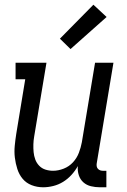

<svg xmlns="http://www.w3.org/2000/svg" viewBox="-20 -786 540 814"><path d="M163 8Q137 8 114 -1Q91 -10 76 -28Q61 -46 53.5 -69.5Q46 -93 43 -117.5Q40 -142 42.5 -168Q45 -194 49 -219L87 -450H46V-520H177L125 -208Q122 -191 121.5 -174Q121 -157 122.5 -141Q124 -125 129.5 -110Q135 -95 146 -83.5Q157 -72 172.5 -67Q188 -62 205 -62Q227 -62 250 -71Q273 -80 289.5 -98Q306 -116 314.5 -138.5Q323 -161 327 -183L383 -520H461L390 -93Q389 -87 390 -81Q391 -75 395 -70.5Q399 -66 404.5 -64Q410 -62 416 -62H431V8H404Q384 8 365.5 3.5Q347 -1 333.5 -13Q320 -25 314 -43.5Q308 -62 310 -82Q299 -62 283 -44.5Q267 -27 247.5 -15Q228 -3 206 2.5Q184 8 163 8ZM279 -578 234 -622 376 -766 432 -714Z"/></svg>

Font: Iosevka Curly Slab
Style: Italic
Weight: 400
Italic angle: -9°
Monospace: yes
Designer: Belleve Invis
Foundry: Belleve Invis
Version: Version 22.1.2; ttfautohint (v1.8.4)